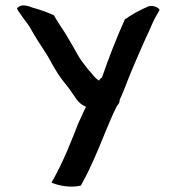

<svg xmlns="http://www.w3.org/2000/svg" viewBox="-20 -507 658 712"><path d="M43 -476C45 -471 47 -466 51 -462L62 -446C68 -437 74 -429 80 -422C88 -411 95 -399 102 -386C124 -347 151 -313 172 -272C186 -247 200 -224 217 -203C235 -181 249 -161 265 -137C274 -125 285 -117 299 -111C289 -92 282 -73 272 -54C244 18 216 89 180 154L171 170C194 181 243 191 280 181L289 164C303 140 317 108 329 82C358 18 382 -51 413 -113C420 -121 424 -129 424 -137C439 -168 459 -225 474 -259C489 -295 507 -335 522 -369C535 -394 544 -421 557 -444L572 -470C569 -480 542 -491 525 -481L512 -475C486 -463 466 -451 443 -435C412 -366 384 -295 358 -219C354 -218 349 -213 348 -208C330 -217 321 -236 307 -249C293 -268 278 -285 267 -306C253 -331 238 -357 223 -382C208 -405 193 -427 180 -450C155 -462 129 -471 100 -479L86 -484C80 -486 73 -487 66 -487C56 -487 48 -482 43 -476Z"/></svg>

Font: Hussar Pisanka
Style: Regular
Weight: 400
Designer: Robert Jablonski
Foundry: Cannot Into Space Fonts
Version: Version 1.070